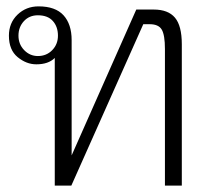

<svg xmlns="http://www.w3.org/2000/svg" viewBox="-20 -583 654 603"><path d="M152 -401Q132 -381 94 -381Q63 -381 35.5 -403.5Q8 -426 8 -471Q8 -511 35 -537Q62 -563 101 -563Q154 -563 179.5 -535Q205 -507 205 -457V-95L408 -553H463Q508 -553 529.5 -527.5Q551 -502 551 -444V0H498V-429Q498 -473 488 -490Q478 -507 450 -507H430L204 0H152ZM162 -471Q162 -499 146 -517Q130 -535 99 -535Q72 -535 55 -516.5Q38 -498 38 -471Q38 -444 56 -425.5Q74 -407 99 -407Q126 -407 144 -425.5Q162 -444 162 -471Z"/></svg>

Font: Taviraj ExtraLight
Style: Regular
Weight: 275
Designer: Katatrad Team
Foundry: CadsonDemak
Version: Version 1.001